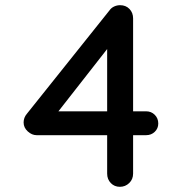

<svg xmlns="http://www.w3.org/2000/svg" viewBox="-20 -720 697 740"><path d="M442 0Q421 0 407 -14.5Q393 -29 393 -51V-560L411 -554L195 -278L190 -291H543Q563 -291 576.5 -277.5Q590 -264 590 -244Q590 -225 576.5 -212Q563 -199 543 -199H121Q103 -199 87 -213.5Q71 -228 71 -248Q71 -267 84 -282L402 -680Q409 -690 420 -695Q431 -700 443 -700Q465 -700 479 -685.5Q493 -671 493 -649V-51Q493 -29 478 -14.5Q463 0 442 0Z"/></svg>

Font: Quicksand SemiBold
Style: Regular
Weight: 600
Designer: Andrew Paglinawan
Foundry: Andrew Paglinawan
Version: Version 3.004